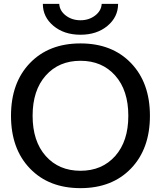

<svg xmlns="http://www.w3.org/2000/svg" viewBox="-20 -965 834 995"><path d="M202 -945H287Q289 -909 321 -884.5Q353 -860 397 -860Q441 -860 473 -884.5Q505 -909 507 -945H592Q592 -877 537 -831Q482 -785 397 -785Q312 -785 257 -831Q202 -877 202 -945ZM135 -638Q233 -740 397 -740Q561 -740 659 -638Q757 -536 757 -365Q757 -194 659 -92Q561 10 397 10Q233 10 135 -92Q37 -194 37 -365Q37 -536 135 -638ZM217 -156.5Q285 -80 397 -80Q509 -80 577 -156.5Q645 -233 645 -365Q645 -497 577 -573.5Q509 -650 397 -650Q285 -650 217 -573.5Q149 -497 149 -365Q149 -233 217 -156.5Z"/></svg>

Font: Mplus 1p Medium
Style: Regular
Weight: 500
Version: Version 1.061